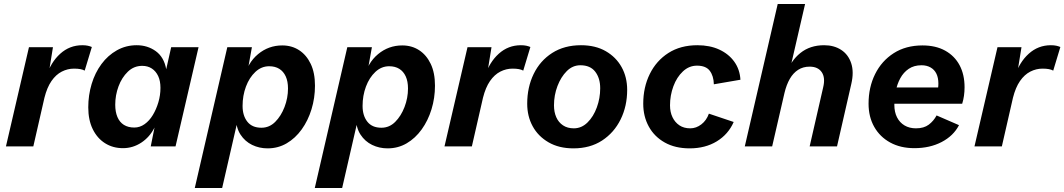

<svg xmlns="http://www.w3.org/2000/svg" viewBox="-20 -738 5366 968"><path d="M10 0 126 -500H247L221 -339L213 -352Q236 -424 283.5 -467Q331 -510 395 -510Q411 -510 422.5 -507.5Q434 -505 443 -501L407 -382Q398 -387 385 -389.5Q372 -392 353 -392Q321 -392 291.5 -377Q262 -362 239.5 -329.5Q217 -297 204 -245L148 0Z M600 9Q549 9 509.5 -16Q470 -41 447.5 -87Q425 -133 425 -197Q425 -258 442 -314.5Q459 -371 491.5 -415Q524 -459 569.5 -484.5Q615 -510 669 -510Q724 -510 765.5 -480Q807 -450 818 -389L843 -500H981L865 0H740L759 -95Q735 -47 692.5 -19Q650 9 600 9ZM657 -95Q685 -95 709 -112Q733 -129 750.5 -158Q768 -187 778.5 -222.5Q789 -258 789 -295Q789 -330 777.5 -354.5Q766 -379 745.5 -392.5Q725 -406 697 -406Q655 -406 624.5 -376.5Q594 -347 577.5 -302.5Q561 -258 561 -210Q561 -174 572 -148Q583 -122 604.5 -108.5Q626 -95 657 -95Z M962 210 1126 -500H1250L1222 -344L1211 -345Q1228 -421 1281 -465Q1334 -509 1403 -509Q1451 -509 1488 -485Q1525 -461 1546.5 -416Q1568 -371 1568 -306Q1568 -244 1550.5 -187Q1533 -130 1501 -85.5Q1469 -41 1425.5 -15.5Q1382 10 1329 10Q1287 10 1251 -7.5Q1215 -25 1192.5 -59.5Q1170 -94 1169 -147L1188 -173L1100 210ZM1298 -94Q1338 -94 1367.5 -123.5Q1397 -153 1414.5 -198.5Q1432 -244 1432 -292Q1432 -328 1420.5 -353Q1409 -378 1388 -391Q1367 -404 1337 -404Q1298 -404 1267.5 -375.5Q1237 -347 1220 -301.5Q1203 -256 1203 -204Q1203 -155 1227 -124.5Q1251 -94 1298 -94Z M1567 210 1731 -500H1855L1827 -344L1816 -345Q1833 -421 1886 -465Q1939 -509 2008 -509Q2056 -509 2093 -485Q2130 -461 2151.5 -416Q2173 -371 2173 -306Q2173 -244 2155.5 -187Q2138 -130 2106 -85.5Q2074 -41 2030.5 -15.5Q1987 10 1934 10Q1892 10 1856 -7.5Q1820 -25 1797.5 -59.5Q1775 -94 1774 -147L1793 -173L1705 210ZM1903 -94Q1943 -94 1972.5 -123.5Q2002 -153 2019.5 -198.5Q2037 -244 2037 -292Q2037 -328 2025.5 -353Q2014 -378 1993 -391Q1972 -404 1942 -404Q1903 -404 1872.5 -375.5Q1842 -347 1825 -301.5Q1808 -256 1808 -204Q1808 -155 1832 -124.5Q1856 -94 1903 -94Z M2221 0 2337 -500H2458L2432 -339L2424 -352Q2447 -424 2494.5 -467Q2542 -510 2606 -510Q2622 -510 2633.5 -507.5Q2645 -505 2654 -501L2618 -382Q2609 -387 2596 -389.5Q2583 -392 2564 -392Q2532 -392 2502.5 -377Q2473 -362 2450.5 -329.5Q2428 -297 2415 -245L2359 0Z M2871 10Q2798 10 2745.5 -20.5Q2693 -51 2665.5 -101.5Q2638 -152 2638 -215Q2638 -298 2670.5 -365Q2703 -432 2764 -471Q2825 -510 2909 -510Q2982 -510 3034 -480Q3086 -450 3114 -399.5Q3142 -349 3142 -285Q3142 -203 3109 -136Q3076 -69 3015.5 -29.5Q2955 10 2871 10ZM2873 -91Q2912 -91 2942 -120.5Q2972 -150 2989 -196.5Q3006 -243 3006 -293Q3006 -344 2981 -376.5Q2956 -409 2906 -409Q2867 -409 2837.5 -379.5Q2808 -350 2790.5 -304Q2773 -258 2773 -207Q2773 -173 2784.5 -147Q2796 -121 2818.5 -106Q2841 -91 2873 -91Z M3457 10Q3384 10 3331.5 -19.5Q3279 -49 3251 -100Q3223 -151 3223 -215Q3223 -298 3256 -365Q3289 -432 3350 -471Q3411 -510 3496 -510Q3559 -510 3606.5 -488Q3654 -466 3682 -427Q3710 -388 3713 -336L3579 -313Q3578 -355 3558.5 -381Q3539 -407 3494 -407Q3454 -407 3423 -378Q3392 -349 3375 -303Q3358 -257 3358 -207Q3358 -173 3370.5 -147Q3383 -121 3405.5 -106Q3428 -91 3460 -91Q3490 -91 3516 -111Q3542 -131 3554 -165L3679 -123Q3652 -61 3594 -25.5Q3536 10 3457 10Z M3735 0 3901 -718H4039L3963 -389L3947 -371Q3967 -432 4015.5 -471Q4064 -510 4135 -510Q4185 -510 4221 -486.5Q4257 -463 4271.5 -419Q4286 -375 4272 -315L4200 0H4062L4130 -297Q4142 -346 4123 -374Q4104 -402 4062 -402Q4029 -402 4004 -386Q3979 -370 3962 -340.5Q3945 -311 3935 -269L3873 0Z M4590 9Q4520 9 4468 -19.5Q4416 -48 4387.5 -98.5Q4359 -149 4359 -215Q4359 -298 4392 -364.5Q4425 -431 4486 -470Q4547 -509 4631 -509Q4698 -509 4745.5 -482.5Q4793 -456 4818 -409Q4843 -362 4843 -298Q4843 -276 4840 -255Q4837 -234 4831 -215H4444L4445 -297H4747L4705 -272Q4708 -284 4709.5 -294.5Q4711 -305 4711 -317Q4711 -346 4701 -366.5Q4691 -387 4671.5 -398Q4652 -409 4626 -409Q4588 -409 4561.5 -391Q4535 -373 4519 -343.5Q4503 -314 4496 -278.5Q4489 -243 4489 -209Q4489 -173 4502.5 -146.5Q4516 -120 4540.5 -105.5Q4565 -91 4598 -91Q4638 -91 4662.5 -109.5Q4687 -128 4702 -156L4815 -107Q4787 -53 4727.5 -22Q4668 9 4590 9Z M4893 0 5009 -500H5130L5104 -339L5096 -352Q5119 -424 5166.5 -467Q5214 -510 5278 -510Q5294 -510 5305.5 -507.5Q5317 -505 5326 -501L5290 -382Q5281 -387 5268 -389.5Q5255 -392 5236 -392Q5204 -392 5174.5 -377Q5145 -362 5122.5 -329.5Q5100 -297 5087 -245L5031 0Z"/></svg>

Font: Kantumruy Pro SemiBold
Style: Italic
Weight: 600
Italic angle: -13°
Version: Version 1.002